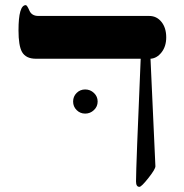

<svg xmlns="http://www.w3.org/2000/svg" viewBox="-20 -725 714 745"><path d="M625 -580.1Q625 -544.9 606.7 -521.7Q588.4 -498.5 564 -497.1L583 -80.1Q583.5 -69.3 556.2 -34.7Q528.8 0 521 0Q507.8 0 507.8 -21Q507.8 -75.7 525.9 -497.1H119.1Q80.6 -497.1 65.4 -523.4Q51.8 -547.9 51.8 -606.9Q51.8 -705.1 80.1 -705.1Q85 -705.1 94 -684.1Q103 -663.1 128.9 -663.1H559.1Q587.9 -663.1 606.4 -640.1Q625 -617.2 625 -580.1ZM358.9 -331.1Q358.9 -311.5 344.5 -297.9Q330.1 -284.2 310.5 -284.2Q291 -284.2 277.3 -297.9Q263.7 -311.5 263.7 -331.1Q263.7 -350.6 277.3 -364.3Q291 -377.9 310.5 -377.9Q330.1 -377.9 344.5 -364.3Q358.9 -350.6 358.9 -331.1Z"/></svg>

Font: Ezra SIL SR
Style: Regular
Weight: 400
Designer: Development by SIL's NRSI team. OpenType tables by Ralph Hancock ( hancock@dircon.co.uk ).
Foundry: Development by SIL's NRSI team.
Version: Version 2.51; 2007